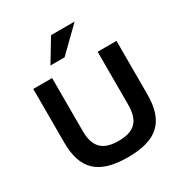

<svg xmlns="http://www.w3.org/2000/svg" viewBox="-164 -794 859 917"><g transform="rotate(-30 265.5 -335.5)"><path d="M48 -205C48 -56 117 9 278 9C438 9 507 -56 507 -205V-500H403V-209C403 -120 366 -81 278 -81C190 -81 152 -120 152 -209V-500H48ZM175 -556H253L380 -680H250Z"/></g></svg>

Font: LT Wave Text Medium
Style: Regular
Weight: 500
Designer: Daniel Lyons
Version: Version 2.5 (Glyphs App)